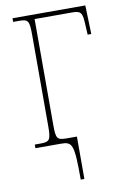

<svg xmlns="http://www.w3.org/2000/svg" viewBox="-100 -772 679 1039"><g transform="rotate(-10 239.5 -252.0)"><path d="M257 210H277V-23H223C168 -23 162 -31 162 -107V-689H370C421 -689 424 -671 427 -611L430 -556H450L445 -714H45V-694H80C128 -694 134 -683 134 -605V-108C134 -31 128 -20 77 -20H45V0H184C248 0 257 14 257 210Z"/></g></svg>

Font: Noto Serif SemiCondensed Thin
Style: Regular
Weight: 100
Width: 4
Designer: Monotype Design Team
Foundry: Monotype Imaging Inc.
Version: Version 2.015